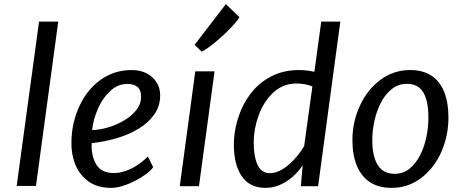

<svg xmlns="http://www.w3.org/2000/svg" viewBox="-20 -904 2242 932"><path d="M154.5 -1.3H60.9L169.6 -799.3H262.8Z M520 8Q453.7 8 409.7 -23.1Q366.3 -54.7 346 -104.6Q325.6 -154.6 326.7 -212.9Q327.6 -309.1 366.7 -391.5Q404.5 -471.6 470.2 -517.8Q535.9 -564 619.1 -564Q661.2 -564 692.2 -547.7Q723.2 -531.5 740.4 -503.8Q757.5 -476.1 757.5 -441.4Q757.5 -389.4 729.2 -348.9Q701 -308.4 653.1 -279.4Q605.2 -250.4 546 -233Q486.8 -215.6 425.2 -209.2Q425 -206.1 424.9 -202Q424.8 -197.9 424.8 -193.2Q425.4 -138.2 450.3 -101.1Q475.2 -64.1 532.7 -64.1Q559.3 -64.1 587.5 -73.4Q615.7 -82.6 643.7 -100.5Q671.8 -118.4 697.7 -144.2L723.7 -92.5Q712.4 -76.7 689.1 -59.1Q665.8 -41.6 636.2 -26.3Q606.6 -11 576.2 -1.5Q545.9 8 520 8ZM427.2 -272.5Q465.4 -273.5 506.7 -286.1Q548.1 -298.6 584.1 -320.3Q620.2 -342 642.5 -370.8Q664.9 -399.6 664.9 -433.4Q664.9 -466.5 647.8 -481.6Q630.8 -496.6 598.4 -496.6Q575.3 -496.6 554.5 -488.2Q533.8 -479.7 515.1 -462.5Q477.6 -427.7 454.9 -375.2Q432.1 -322.8 427.2 -272.5Z M945.8 0H852.6L927.9 -557.8H1021.5ZM958.9 -653.6 924.4 -686.2 1076.4 -884.1 1142.4 -820.5Q1134.9 -807.7 1118.6 -788.9Q1102.3 -770.1 1080.9 -749.2Q1059.5 -728.4 1036.8 -709Q1014.1 -689.6 993.7 -674.7Q973.2 -659.8 958.9 -653.6Z M1269 8Q1192 8 1153.6 -48.4Q1115.2 -104.7 1115.2 -202.7Q1115.2 -285.8 1150.5 -370.5Q1174 -426.2 1213.7 -469.9Q1253.4 -513.6 1308.3 -538.8Q1363.2 -564 1431.9 -564Q1448.3 -564 1466.8 -562Q1485.3 -560.1 1506 -555.5L1539.4 -799.3H1632L1524.1 0H1440.3L1449.1 -101.1Q1428.6 -70.8 1400.6 -46.1Q1372.5 -21.4 1339.1 -6.7Q1305.6 8 1269 8ZM1288.5 -63.4Q1313.3 -63.4 1337.4 -75Q1361.4 -86.6 1383.6 -106.1Q1405.7 -125.6 1424.3 -148.6Q1442.9 -171.6 1456.3 -194.4L1496.5 -484.6Q1460.9 -498.6 1418.9 -498.6Q1352.9 -498.6 1306.3 -454.4Q1259.2 -410 1235.4 -343.9Q1211.7 -277.8 1211.7 -213.5Q1211.7 -168.6 1219.6 -134.8Q1227.6 -101.1 1244.5 -82.2Q1261.4 -63.4 1288.5 -63.4Z M1880.9 8Q1817.9 8 1775.7 -19.8Q1733.5 -47.7 1712.1 -99.7Q1690.7 -151.8 1690.7 -224.6Q1690.7 -311.7 1727 -390.9Q1762.5 -468.6 1826.5 -516.3Q1890.5 -564 1971.1 -564Q2033.1 -564 2074.3 -536.7Q2115.5 -509.4 2136.1 -457.8Q2156.8 -406.1 2156.8 -332.7Q2156.8 -244.9 2122.2 -166.4Q2087.4 -87.9 2024.3 -40Q1961.3 8 1880.9 8ZM1895.6 -60.2Q1936.8 -60.2 1967.5 -84.8Q1998.1 -109.4 2018.8 -149.6Q2039.4 -189.9 2049.5 -237.9Q2059.6 -285.9 2059.6 -332.7Q2059.6 -386.3 2048.9 -422.8Q2038.1 -459.4 2015.3 -478.2Q1992.4 -497.1 1956.2 -497.1Q1913.7 -497.1 1882 -471.9Q1850.2 -446.8 1829.2 -406.2Q1808.2 -365.6 1797.7 -317.6Q1787.1 -269.7 1787.1 -224.1Q1787.1 -144.6 1814 -102.4Q1840.9 -60.2 1895.6 -60.2Z"/></svg>

Font: Merriweather Sans Variable Regular
Style: Italic
Weight: 300
Italic angle: -8°
Designer: Eben Sorkin
Foundry: Eben Sorkin
Version: Version 2.001